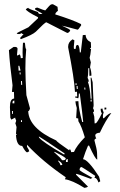

<svg xmlns="http://www.w3.org/2000/svg" viewBox="-20 -870 585 934"><path d="M390.6 43.9Q331.1 6.8 295.9 2L299.8 -7.8Q187.5 -84 111.3 -166V-156.2Q121.1 -141.6 122.1 -133.8L112.3 -128.9Q104.5 -128.9 87.9 -160.2H86.9Q60.5 -160.2 57.6 -214.8H62.5Q61.5 -218.8 58.6 -218.8H57.6L60.5 -252L54.7 -270.5Q58.6 -279.3 58.6 -284.2Q53.7 -293 53.7 -297.9L35.2 -288.1L30.3 -296.9L28.3 -349.6Q28.3 -389.6 48.8 -390.6L47.9 -422.9H38.1L41 -455.1Q27.3 -559.6 23.4 -626L45.9 -641.6H55.7Q64.5 -640.6 65.4 -632.8L62.5 -600.6H66.4L76.2 -605.5Q81.1 -597.7 81.1 -586.9L90.8 -587.9L89.8 -614.3Q89.8 -633.8 91.8 -662.1H100.6L101.6 -658.2Q102.5 -636.7 107.4 -629.9Q103.5 -587.9 103.5 -536.1Q103.5 -492.2 108.4 -407.2L126 -342.8Q122.1 -329.1 117.2 -329.1Q121.1 -246.1 253.9 -186.5Q253.9 -181.6 316.4 -138.7Q316.4 -143.6 321.3 -143.6Q326.2 -134.8 326.2 -129.9L339.8 -130.9Q352.5 -161.1 392.6 -202.1Q376 -257.8 361.3 -280.3L360.4 -293.9Q350.6 -293.9 350.6 -297.9L353.5 -344.7Q347.7 -363.3 346.7 -377L361.3 -377.9Q362.3 -340.8 379.9 -276.4H384.8Q381.8 -311.5 368.2 -415H363.3V-409.2Q363.3 -397.5 360.4 -391.6Q350.6 -395.5 345.7 -395.5V-400.4H355.5L354.5 -423.8L344.7 -422.9Q341.8 -486.3 311.5 -639.6V-643.6Q311.5 -665 333 -678.7L341.8 -673.8L338.9 -641.6L339.8 -631.8L348.6 -632.8V-635.7Q348.6 -651.4 357.4 -651.4Q366.2 -651.4 368.2 -615.2H373L382.8 -699.2L396.5 -700.2Q397.5 -676.8 421.9 -664.1L422.9 -640.6Q422.9 -635.7 418 -635.7Q418 -631.8 420.9 -631.8H422.9Q419.9 -599.6 416 -588.9L421.9 -566.4L418 -543Q424.8 -523.4 424.8 -502L415 -501L414.1 -538.1H409.2V-526.4Q409.2 -504.9 406.2 -491.2Q411.1 -483.4 412.1 -472.7H407.2Q418 -445.3 420.9 -389.6H425.8L420.9 -492.2H424.8L430.7 -469.7L435.5 -358.4Q435.5 -350.6 432.6 -343.8Q437.5 -335 437.5 -330.1Q437.5 -325.2 432.6 -325.2L438.5 -302.7L440.4 -269.5L445.3 -270.5Q452.1 -270.5 475.6 -318.4Q469.7 -326.2 469.7 -340.8L478.5 -341.8Q479.5 -331.1 484.4 -323.2Q480.5 -314.5 480.5 -304.7L481.4 -294.9H485.4Q508.8 -319.3 521.5 -320.3Q493.2 -283.2 465.8 -224.6Q443.4 -222.7 443.4 -210.9Q444.3 -203.1 448.2 -196.3Q439.5 -194.3 439.5 -186.5Q451.2 -144.5 452.1 -127.4Q453.1 -110.4 453.1 -93.8Q444.3 -93.8 413.1 -162.1L408.2 -161.1Q395.5 -132.8 383.8 -95.7Q408.2 -93.8 461.9 -10.7L467.8 11.7L459 17.6Q451.2 -4.9 440.4 -4.9H439.5L443.4 -14.6Q378.9 -57.6 376 -57.6Q367.2 -55.7 367.2 -43Q368.2 -38.1 429.7 -4.9L420.9 0Q357.4 -24.4 349.6 -24.4L350.6 -19.5L408.2 38.1Q400.4 43 390.6 43.9ZM80.1 -526.4 74.2 -549.8H69.3L70.3 -526.4ZM80.1 -507.8V-517.6H75.2L76.2 -507.8ZM87.9 -457 86.9 -475.6H82L83 -457ZM352.5 -456.1 351.6 -465.8 347.7 -464.8V-456.1ZM358.4 -437.5 357.4 -452.1 352.5 -451.2 353.5 -437.5ZM395.5 -434.6 394.5 -444.3H390.6V-434.6ZM49.8 -367.2V-380.9Q41 -379.9 41 -373V-367.2ZM425.8 -376V-385.7L420.9 -384.8V-376ZM39.1 -315.4 43 -316.4V-330.1H38.1ZM488.3 -336.9V-346.7H497.1V-337.9ZM86.9 -276.4V-285.2H82V-276.4ZM293.9 -119.1V-124Q171.9 -206.1 168.9 -206.1L169.9 -201.2Q184.6 -180.7 290 -119.1ZM291 -90.8Q299.8 -91.8 299.8 -100.6Q282.2 -114.3 247.1 -130.9H242.2Q281.2 -96.7 281.2 -90.8ZM309.6 -82V-96.7Q300.8 -94.7 300.8 -87.9V-82ZM273.4 -66.4 283.2 -67.4Q282.2 -79.1 262.7 -89.8L263.7 -85Q273.4 -74.2 273.4 -66.4ZM82 -679.7 77.1 -684.6 94.7 -704.1Q86.9 -704.1 85.9 -709Q82 -707 78.6 -705.6Q75.2 -704.1 73.2 -704.1Q62.5 -704.1 61.5 -708Q61.5 -710 118.2 -737.3L165 -781.2V-786.1Q107.4 -815.4 105.5 -825.2Q115.2 -832 117.2 -832Q117.2 -827.1 165 -811.5Q166 -801.8 176.8 -801.8Q181.6 -801.8 186.5 -803.7L151.4 -823.2L150.4 -827.1Q150.4 -832 162.1 -833Q195.3 -819.3 200.2 -819.3Q223.6 -847.7 229.5 -848.6L237.3 -849.6L259.8 -836.9L261.7 -817.4Q249 -807.6 249 -800.8V-799.8Q335.9 -772.5 374 -752.9L375 -747.1Q361.3 -725.6 357.4 -725.6Q285.2 -745.1 281.2 -745.1Q321.3 -727.5 321.3 -722.7Q321.3 -716.8 310.5 -710H306.6L205.1 -761.7Q198.2 -760.7 154.3 -715.8Q137.7 -700.2 82 -679.7Z"/></svg>

Font: Blackcraft
Style: Regular
Weight: 400
Designer: GGBotNet
Foundry: GGBotNet
Version: 1.00